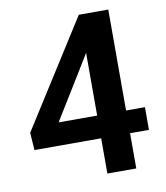

<svg xmlns="http://www.w3.org/2000/svg" viewBox="-81 -778 732 846"><g transform="rotate(-10 285.5 -355.5)"><path d="M544.9 -259.3V-157.7H460.4V0H331.1V-157.7H32.7L27.3 -235.8L328.6 -710.9H460.4V-259.3ZM158.7 -259.3H331.1V-540L320.3 -522Z"/></g></svg>

Font: Vazirmatn RD SemiBold
Style: Regular
Weight: 600
Designer: Saber Rastikerdar
Foundry: Saber Rastikerdar
Version: Version 32.102